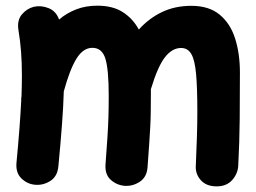

<svg xmlns="http://www.w3.org/2000/svg" viewBox="-20 -583 900 676"><path d="M38.1 -10.7Q50.8 -144.5 54.7 -229Q54.2 -236.3 55.7 -243.7Q57.1 -282.7 57.1 -315.9Q57.1 -362.3 54.2 -400.6Q51.3 -439 44.9 -477.5Q39.6 -511.2 56.9 -532Q74.2 -552.7 99.1 -559.1Q125 -564.9 151.4 -554.2Q177.7 -543.5 188 -514.2Q214.8 -537.1 248.3 -550Q281.7 -563 322.8 -563Q377 -563 412.4 -540.3Q447.8 -517.6 468.8 -479Q504.4 -518.6 550.3 -540.5Q596.2 -562.5 653.3 -562.5Q716.3 -562.5 753.9 -531Q791.5 -499.5 808.1 -446.5Q824.7 -393.6 824.7 -328.1Q824.7 -249.5 824 -165.8Q823.2 -82 818.8 0.5Q817.4 28.3 797.6 50.8Q777.8 73.2 742.7 73.2Q706.5 73.2 687 51.3Q667.5 29.3 669.4 1Q671.9 -53.2 673.3 -100.6Q674.8 -147.9 674.8 -189.9Q674.8 -273.4 670.4 -322.5Q666 -371.6 653.6 -392.8Q641.1 -414.1 617.7 -414.1Q586.4 -414.1 561 -381.8Q535.6 -349.6 511.2 -269Q511.2 -257.8 511.2 -246.1Q511.2 -212.4 510.7 -185.8Q510.3 -159.2 508.8 -132.6Q507.3 -106 505.1 -73Q502.9 -40 499.5 5.4Q497.1 40.5 472.2 56.9Q447.3 73.2 419.4 71.3Q391.6 69.3 370.1 50.3Q348.6 31.2 351.6 -5.4Q356 -63.5 358.4 -101.3Q360.8 -139.2 361.8 -171.9Q362.8 -204.6 362.8 -246.1Q362.8 -337.9 351.1 -376.2Q339.4 -414.6 305.2 -414.6Q272.5 -414.6 248.8 -375.7Q225.1 -336.9 204.6 -261.2Q203.1 -208.5 198.2 -144Q193.4 -79.6 185.5 2.9Q182.1 38.6 156.7 54.4Q131.3 70.3 102.5 67.4Q75.7 64.9 55.2 44.9Q34.7 24.9 38.1 -10.7Z"/></svg>

Font: Mikhak-DS2-FD ExtraBold
Style: Regular
Weight: 800
Designer: Amin Abedi
Version: Version 3.2